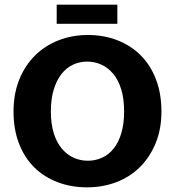

<svg xmlns="http://www.w3.org/2000/svg" viewBox="-20 -792 750 823"><path d="M357 -642Q425 -642 483 -619.5Q541 -597 583 -555Q625 -513 648.5 -452Q672 -391 672 -314Q672 -239 647.5 -179Q623 -119 580.5 -76.5Q538 -34 479.5 -11.5Q421 11 353 11Q285 11 227 -11Q169 -33 127 -74.5Q85 -116 61.5 -176.5Q38 -237 38 -314Q38 -389 62 -449.5Q86 -510 129 -553Q172 -596 230.5 -619Q289 -642 357 -642ZM198 -314Q198 -261 210.5 -221Q223 -181 245 -155Q267 -129 295.5 -116Q324 -103 357 -103Q389 -103 417.5 -116Q446 -129 467 -155Q488 -181 500 -221Q512 -261 512 -314Q512 -369 499.5 -409.5Q487 -450 465 -476Q443 -502 414.5 -515Q386 -528 353 -528Q321 -528 292.5 -514.5Q264 -501 243 -474Q222 -447 210 -407Q198 -367 198 -314ZM483 -772V-690H223V-772Z"/></svg>

Font: Mukta Malar ExtraBold
Style: Regular
Weight: 800
Designer: Aadarsh Rajan, Girish Dalvi, Yashodeep Gholap
Foundry: Ek Type
Version: Version 2.538;PS 1.000;hotconv 16.6.51;makeotf.lib2.5.65220;